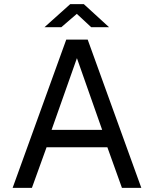

<svg xmlns="http://www.w3.org/2000/svg" viewBox="-20 -916 750 936"><path d="M41.5 0 303 -723H407.5L669 0H574.5L503.5 -198H207L135.5 0ZM231.5 -283H478L355 -632.5ZM197 -783.5 322.5 -896H388.5L511.5 -783.5H424.5L354.5 -848.5L279 -783.5Z"/></svg>

Font: Public Sans Thin
Style: Regular
Weight: 400
Version: Version 2.001